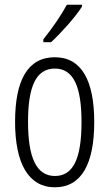

<svg xmlns="http://www.w3.org/2000/svg" viewBox="-20 -785 464 815"><path d="M328 -757V-765H264C237 -716 206 -671 164 -618V-606H197C237 -643 299 -711 328 -757ZM380 -267C380 -443 326 -542 213 -542C98 -542 44 -445 44 -268C44 -91 101 10 213 10C326 10 380 -90 380 -267ZM99 -268C99 -416 132 -494 213 -494C294 -494 326 -413 326 -267C326 -112 291 -38 213 -38C134 -38 99 -117 99 -268Z"/></svg>

Font: Noto Sans Kannada ExtraCondensed Light
Style: Regular
Weight: 300
Width: 2
Designer: Jelle Bosma - Monotype Design Team
Foundry: Monotype Imaging Inc.
Version: Version 2.005